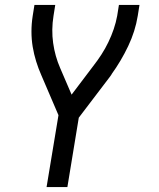

<svg xmlns="http://www.w3.org/2000/svg" viewBox="-20 -550 640 775"><path d="M168 205 216 -85 147 -246Q135 -273 126 -302Q117 -331 112 -361Q107 -391 107 -422.5Q107 -454 112 -486L119 -530H203L196 -486Q187 -430 194.5 -376.5Q202 -323 223 -275L269 -168L356 -283Q374 -306 389.5 -330Q405 -354 417.5 -380Q430 -406 439 -432.5Q448 -459 453 -486L460 -530H543L536 -486Q526 -424 497.5 -364Q469 -304 430 -250V-249Q428 -246 426 -243.5Q424 -241 422 -238L298 -75L252 205Z"/></svg>

Font: Iosevka Curly Extended
Style: Italic
Weight: 400
Width: 7
Italic angle: -9°
Monospace: yes
Designer: Belleve Invis
Foundry: Belleve Invis
Version: Version 11.1.0; ttfautohint (v1.8.3)